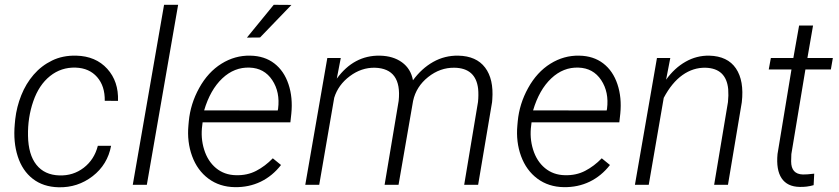

<svg xmlns="http://www.w3.org/2000/svg" viewBox="-20 -770 3497 800"><path d="M227.1 -39.1Q284.7 -37.1 328.9 -71Q373 -105 387.7 -162.6H442.9Q428.2 -84 366 -35.9Q303.7 12.2 224.1 10.3Q160.2 8.8 116.7 -24.9Q73.2 -58.6 54 -118.2Q34.7 -177.7 41.5 -252.4L43.5 -273.4Q49.3 -324.7 68.6 -373Q87.9 -421.4 120.1 -458.7Q152.3 -496.1 197 -517.8Q241.7 -539.6 297.9 -538.1Q378.9 -536.1 426.8 -483.4Q474.6 -430.7 471.7 -349.6L416.5 -350.1Q417.5 -411.1 384.8 -448.7Q352.1 -486.3 295.4 -488.3Q234.9 -490.2 188.5 -453.1Q142.1 -416 118.7 -348.1Q95.2 -280.3 96.7 -204.1Q98.1 -125.5 131.8 -83.3Q165.5 -41 227.1 -39.1Z M591.8 0H533.2L663.6 -750H722.2Z M758.8 0ZM958.5 9.8Q895 8.8 848.6 -25.6Q802.2 -60.1 780.5 -119.4Q758.8 -178.7 765.1 -247.6L766.6 -264.2Q773.4 -337.4 810.1 -403.6Q846.7 -469.7 902.8 -504.6Q959 -539.6 1022.9 -538.1Q1082 -537.1 1122.8 -505.9Q1163.6 -474.6 1182.1 -418.9Q1200.7 -363.3 1193.8 -295.9L1189.9 -260.3H824.2L822.8 -248.5Q815.4 -195.3 830.6 -146.7Q845.7 -98.1 880.1 -69.6Q914.6 -41 962.9 -40Q1009.8 -38.6 1047.4 -58.1Q1085 -77.6 1116.7 -110.4L1150.9 -82.5Q1115.2 -36.6 1066.2 -12.9Q1017.1 10.7 958.5 9.8ZM1020 -488.3Q956.5 -490.7 906.2 -443.4Q856 -396 830.6 -310.1L1137.2 -309.6L1138.7 -316.9Q1147.5 -386.2 1114.3 -436.3Q1081.1 -486.3 1020 -488.3ZM1120.6 -750 1194.3 -749.5 1063.5 -613.8 1008.8 -613.3Z M1399.9 -528.3 1383.3 -442.4Q1454.6 -540 1562.5 -538.1Q1618.2 -537.1 1655 -510.3Q1691.9 -483.4 1700.7 -435.5Q1736.8 -484.9 1784.9 -512Q1833 -539.1 1889.6 -538.1Q1964.8 -536.6 2001.2 -488.5Q2037.6 -440.4 2031.2 -355.5L2030.3 -344.2L1972.2 0H1914.1L1971.7 -345.2Q1974.6 -374 1972.2 -399.9Q1962.4 -486.3 1873.5 -487.8Q1814 -488.8 1763.9 -449Q1713.9 -409.2 1701.2 -349.6L1640.6 0H1582.5L1641.1 -349.6Q1655.3 -484.4 1542 -487.8Q1485.8 -488.8 1437.5 -452.6Q1389.2 -416.5 1372.6 -362.8L1310.1 0H1252L1343.8 -528.3Z M2329.1 9.8Q2265.6 8.8 2219.2 -25.6Q2172.9 -60.1 2151.1 -119.4Q2129.4 -178.7 2135.7 -247.6L2137.2 -264.2Q2144 -337.4 2180.7 -403.6Q2217.3 -469.7 2273.4 -504.6Q2329.6 -539.6 2393.6 -538.1Q2452.6 -537.1 2493.4 -505.9Q2534.2 -474.6 2552.7 -418.9Q2571.3 -363.3 2564.5 -295.9L2560.5 -260.3H2194.8L2193.4 -248.5Q2186 -195.3 2201.2 -146.7Q2216.3 -98.1 2250.7 -69.6Q2285.2 -41 2333.5 -40Q2380.4 -38.6 2418 -58.1Q2455.6 -77.6 2487.3 -110.4L2521.5 -82.5Q2485.8 -36.6 2436.8 -12.9Q2387.7 10.7 2329.1 9.8ZM2390.6 -488.3Q2327.1 -490.7 2276.9 -443.4Q2226.6 -396 2201.2 -310.1L2507.8 -309.6L2509.3 -316.9Q2518.1 -386.2 2484.9 -436.3Q2451.7 -486.3 2390.6 -488.3Z M2772.9 -528.3 2755.4 -438Q2790.5 -486.8 2836.7 -512.9Q2882.8 -539.1 2935.5 -538.1Q3011.7 -536.1 3046.4 -484.9Q3081.1 -433.6 3070.8 -343.8L3013.2 0H2955.6L3013.2 -344.7Q3016.1 -372.6 3014.2 -398.4Q3005.9 -485.4 2919.4 -487.8Q2868.2 -488.8 2823.7 -457.3Q2779.3 -425.8 2745.6 -362.3L2683.1 0H2625.5L2717.3 -528.3Z M3367.7 -663.6 3344.2 -528.3H3450.2L3441.9 -480.5H3335.9L3277.3 -127.9L3276.4 -97.7Q3276.4 -44.4 3325.2 -43Q3340.3 -42.5 3372.6 -46.4L3370.1 1.5Q3341.3 9.8 3311.5 8.8Q3260.3 7.8 3236.8 -27.1Q3213.4 -62 3219.7 -128.4L3277.8 -480.5H3183.1L3191.9 -528.3H3285.6L3309.6 -663.6Z"/></svg>

Font: Roboto Light
Style: Italic
Weight: 300
Italic angle: -12°
Designer: Google
Version: Version 2.134; 2016; ttfautohint (v1.6)